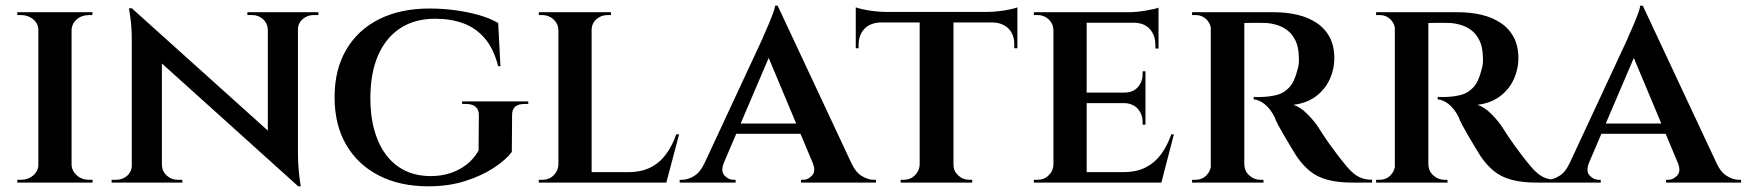

<svg xmlns="http://www.w3.org/2000/svg" viewBox="-20 -643 6150 676"><path d="M232 -600V0H115V-600ZM118 -63V0H41V-10Q41 -10 47.5 -10Q54 -10 54 -10Q79 -10 97 -25.5Q115 -41 115 -63ZM229 -63H232Q233 -41 250.5 -25.5Q268 -10 294 -10Q294 -10 299.5 -10Q305 -10 306 -10V0H229ZM229 -537V-600H306L305 -590Q305 -590 299.5 -590Q294 -590 294 -590Q268 -590 250.5 -575Q233 -560 232 -537ZM118 -537H115Q115 -560 97 -575Q79 -590 54 -590Q53 -590 47 -590Q41 -590 41 -590V-600H118Z M444 -614 1020 -96 1030 13 454 -506ZM447 -61V0H373V-10Q373 -10 381 -10Q389 -10 389 -10Q412 -10 428 -24.5Q444 -39 444 -61ZM550 -61Q551 -39 567.5 -24.5Q584 -10 605 -10Q605 -10 613.5 -10Q622 -10 622 -10V0H548V-61ZM444 -614 550 -495V0H444V-497Q444 -548 439 -581Q434 -614 434 -614ZM1029 -600V-107Q1029 -73 1031.5 -46Q1034 -19 1036.5 -3Q1039 13 1039 13H1030L923 -111V-600ZM1026 -539V-600H1101V-590Q1101 -590 1092.5 -590Q1084 -590 1084 -590Q1062 -590 1045.5 -575.5Q1029 -561 1029 -539ZM923 -539Q922 -561 906 -575.5Q890 -590 868 -590Q868 -590 859.5 -590Q851 -590 851 -590V-600H925V-539Z M1492 -613Q1538 -613 1582.5 -607Q1627 -601 1666 -590Q1705 -579 1734 -562L1742 -410H1734Q1718 -472 1686.5 -508.5Q1655 -545 1611 -561Q1567 -577 1512 -577Q1440 -577 1389 -543.5Q1338 -510 1311 -447.5Q1284 -385 1284 -297Q1284 -213 1309.5 -151Q1335 -89 1382.5 -56Q1430 -23 1497 -23Q1532 -23 1564 -33Q1596 -43 1622 -63Q1648 -83 1665 -113L1666 -238Q1666 -257 1654.5 -267Q1643 -277 1621 -277H1607V-286H1840V-277H1827Q1782 -277 1783 -237L1782 -108Q1761 -80 1718.5 -52Q1676 -24 1617.5 -5.5Q1559 13 1488 13Q1388 13 1314 -25Q1240 -63 1199 -133Q1158 -203 1158 -301Q1158 -398 1199 -468Q1240 -538 1315 -575.5Q1390 -613 1492 -613Z M2063 -600V0H1946V-600ZM2308 -37 2324 0H2061V-37ZM2371 -170 2326 0H2160L2192 -37Q2238 -37 2270.5 -53.5Q2303 -70 2325 -100Q2347 -130 2361 -170ZM1948 -63 1955 0H1877V-10Q1877 -10 1883.5 -10Q1890 -10 1890 -10Q1913 -10 1929 -25.5Q1945 -41 1946 -63ZM2060 -537V-600H2131V-590Q2131 -590 2125.5 -590Q2120 -590 2120 -590Q2096 -590 2079.5 -575Q2063 -560 2063 -537ZM1948 -537H1946Q1945 -560 1928.5 -575Q1912 -590 1889 -590Q1888 -590 1882.5 -590Q1877 -590 1877 -590V-600H1948Z M2718 -623 3007 -6H2868L2673 -471ZM2528 -68Q2517 -40 2531 -25Q2545 -10 2562 -10H2570V0H2373V-10Q2373 -10 2377 -10Q2381 -10 2381 -10Q2402 -10 2424 -23.5Q2446 -37 2460 -68ZM2718 -623 2721 -520 2500 -3H2430L2665 -508Q2666 -512 2672.5 -526Q2679 -540 2687 -559Q2695 -578 2701.5 -595.5Q2708 -613 2709 -623ZM2815 -208V-172H2556V-208ZM2842 -68H2978Q2992 -37 3014 -23.5Q3036 -10 3056 -10Q3056 -10 3060 -10Q3064 -10 3064 -10V0H2800V-10H2808Q2825 -10 2839 -25Q2853 -40 2842 -68Z M3337 -597V0H3218V-597ZM3562 -601V-564H2993V-601ZM3562 -567V-473H3551V-485Q3552 -520 3531.5 -541.5Q3511 -563 3474 -564V-567ZM3562 -617V-591L3454 -601Q3474 -601 3496 -603.5Q3518 -606 3536.5 -610Q3555 -614 3562 -617ZM3220 -63V0H3151V-10Q3151 -10 3156.5 -10Q3162 -10 3162 -10Q3185 -10 3201 -25.5Q3217 -41 3218 -63ZM3333 -63H3337Q3337 -41 3353.5 -25.5Q3370 -10 3393 -10Q3393 -10 3398 -10Q3403 -10 3403 -10V0H3333ZM3081 -567V-564Q3044 -563 3023.5 -541.5Q3003 -520 3003 -485V-473H2993V-567ZM2993 -617Q3001 -614 3019 -610Q3037 -606 3059 -603.5Q3081 -601 3100 -601L2993 -591Z M3806 -600V0H3689V-600ZM4052 -37 4067 0H3804V-37ZM4013 -317V-280H3804V-317ZM4059 -600V-563H3804V-600ZM4113 -170 4069 0H3903L3935 -37Q3981 -37 4013.5 -53.5Q4046 -70 4068 -100Q4090 -130 4104 -170ZM4013 -282V-204H4003V-213Q4003 -241 3986 -260Q3969 -279 3938 -280V-282ZM4013 -392V-315H3938V-317Q3969 -317 3986 -336Q4003 -355 4003 -383V-392ZM4059 -566V-472H4048V-483Q4048 -519 4028 -541Q4008 -563 3971 -563V-566ZM4059 -616V-590L3951 -600Q3980 -600 4013 -605.5Q4046 -611 4059 -616ZM3691 -63 3698 0H3620V-10Q3620 -10 3626.5 -10Q3633 -10 3633 -10Q3656 -10 3672 -25.5Q3688 -41 3689 -63ZM3691 -537H3689Q3688 -560 3672 -575Q3656 -590 3633 -590Q3633 -590 3626.5 -590Q3620 -590 3620 -590V-600H3698Z M4351 -600H4465Q4509 -600 4547.5 -591Q4586 -582 4615.5 -562.5Q4645 -543 4661.5 -512Q4678 -481 4678 -437Q4678 -400 4662 -364.5Q4646 -329 4614 -304.5Q4582 -280 4534 -274Q4559 -266 4584.5 -240Q4610 -214 4624 -191Q4627 -186 4638.5 -168.5Q4650 -151 4667 -127.5Q4684 -104 4702 -81Q4722 -55 4738 -39.5Q4754 -24 4771.5 -17Q4789 -10 4811 -10V0H4745Q4691 0 4654 -10Q4617 -20 4591.5 -41Q4566 -62 4545 -93Q4538 -104 4526.5 -123Q4515 -142 4503 -162.5Q4491 -183 4481 -201.5Q4471 -220 4468 -230Q4453 -260 4433 -276Q4413 -292 4394 -293V-302Q4395 -302 4405 -301.5Q4415 -301 4430 -302Q4453 -303 4476.5 -309Q4500 -315 4519 -335Q4538 -355 4548 -397Q4551 -405 4552.5 -417Q4554 -429 4553 -444Q4552 -478 4541 -500.5Q4530 -523 4513 -536Q4496 -549 4476 -555Q4456 -561 4438 -562Q4409 -563 4387 -562.5Q4365 -562 4360 -562Q4359 -563 4357 -572Q4355 -581 4353 -590.5Q4351 -600 4351 -600ZM4361 -600V0H4243V-600ZM4246 -63 4253 0H4177V-10Q4177 -10 4182.5 -10Q4188 -10 4189 -10Q4212 -10 4227.5 -25.5Q4243 -41 4244 -63ZM4246 -537H4244Q4243 -560 4227.5 -575Q4212 -590 4190 -590Q4188 -590 4182.5 -590Q4177 -590 4177 -590V-600H4253ZM4359 -63H4361Q4362 -40 4379 -25Q4396 -10 4417 -10Q4417 -10 4422 -10Q4427 -10 4428 -10L4429 0H4352Z M4999 -600H5113Q5157 -600 5195.5 -591Q5234 -582 5263.5 -562.5Q5293 -543 5309.5 -512Q5326 -481 5326 -437Q5326 -400 5310 -364.5Q5294 -329 5262 -304.5Q5230 -280 5182 -274Q5207 -266 5232.5 -240Q5258 -214 5272 -191Q5275 -186 5286.5 -168.5Q5298 -151 5315 -127.5Q5332 -104 5350 -81Q5370 -55 5386 -39.5Q5402 -24 5419.5 -17Q5437 -10 5459 -10V0H5393Q5339 0 5302 -10Q5265 -20 5239.5 -41Q5214 -62 5193 -93Q5186 -104 5174.5 -123Q5163 -142 5151 -162.5Q5139 -183 5129 -201.5Q5119 -220 5116 -230Q5101 -260 5081 -276Q5061 -292 5042 -293V-302Q5043 -302 5053 -301.5Q5063 -301 5078 -302Q5101 -303 5124.5 -309Q5148 -315 5167 -335Q5186 -355 5196 -397Q5199 -405 5200.5 -417Q5202 -429 5201 -444Q5200 -478 5189 -500.5Q5178 -523 5161 -536Q5144 -549 5124 -555Q5104 -561 5086 -562Q5057 -563 5035 -562.5Q5013 -562 5008 -562Q5007 -563 5005 -572Q5003 -581 5001 -590.5Q4999 -600 4999 -600ZM5009 -600V0H4891V-600ZM4894 -63 4901 0H4825V-10Q4825 -10 4830.5 -10Q4836 -10 4837 -10Q4860 -10 4875.5 -25.5Q4891 -41 4892 -63ZM4894 -537H4892Q4891 -560 4875.5 -575Q4860 -590 4838 -590Q4836 -590 4830.5 -590Q4825 -590 4825 -590V-600H4901ZM5007 -63H5009Q5010 -40 5027 -25Q5044 -10 5065 -10Q5065 -10 5070 -10Q5075 -10 5076 -10L5077 0H5000Z M5764 -623 6053 -6H5914L5719 -471ZM5574 -68Q5563 -40 5577 -25Q5591 -10 5608 -10H5616V0H5419V-10Q5419 -10 5423 -10Q5427 -10 5427 -10Q5448 -10 5470 -23.5Q5492 -37 5506 -68ZM5764 -623 5767 -520 5546 -3H5476L5711 -508Q5712 -512 5718.5 -526Q5725 -540 5733 -559Q5741 -578 5747.5 -595.5Q5754 -613 5755 -623ZM5861 -208V-172H5602V-208ZM5888 -68H6024Q6038 -37 6060 -23.5Q6082 -10 6102 -10Q6102 -10 6106 -10Q6110 -10 6110 -10V0H5846V-10H5854Q5871 -10 5885 -25Q5899 -40 5888 -68Z"/></svg>

Font: Cinzel SemiBold
Style: Regular
Weight: 600
Designer: Natanael Gama
Version: Version 2.000